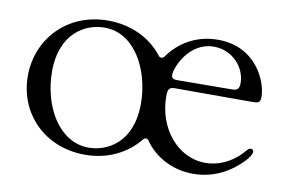

<svg xmlns="http://www.w3.org/2000/svg" viewBox="-56 -538 963 644"><g transform="rotate(10 425.0 -216.5)"><path d="M266 12.1C344.1 12.1 408.4 -21.3 449.9 -73.2C455.3 -78.5 460.9 -78.8 466.3 -73.9C504.3 -18.1 566.8 12.1 634.2 12.1C682.9 12.1 725.9 -3.6 761 -28.4C789.8 -48.3 820.3 -79.5 820.3 -95.5C820.3 -101.2 816.4 -104.4 811.1 -104.4C804.7 -104.4 801.5 -100.5 794 -92.3C769.9 -62.9 724.1 -31.2 668 -31.2C573.5 -31.2 500.7 -120.4 500.7 -228.7C500.7 -248.2 503.2 -259.9 523.4 -259.9H782.3C807.2 -259.9 815.7 -259.9 815.7 -282C815.7 -332.7 770.2 -445.3 639.6 -445.3C567.8 -445.3 508.9 -411.6 471.2 -357.6C465.6 -351.6 459.9 -351.2 454.2 -355.8C413 -410.2 346.2 -444.6 264.9 -444.6C127.1 -444.6 31.6 -342.3 31.6 -215.2C31.6 -88.4 127.5 12.1 266 12.1ZM109 -243.6C108.7 -376.4 194.2 -419.4 257.5 -419.4C362.2 -419.4 421.2 -301.8 421.5 -188.9C421.2 -55.4 336.3 -13.5 273.8 -13.5C170.1 -13.5 108.7 -130.3 109 -243.6ZM507.8 -302.9C508.2 -330.3 546.9 -420.1 629.6 -420.1C693.9 -420.1 738.6 -367.5 738.6 -315.7C738.6 -294.4 731.5 -289.8 714.1 -289.4C561.4 -288.4 531.2 -288 529.5 -288C514.6 -288 507.8 -290.8 507.8 -302.9Z"/></g></svg>

Font: Margiela Serif
Style: Regular
Weight: 400
Designer: Andreas Faust, Stefan Endress
Version: Version 1.002;FEAKit 1.0